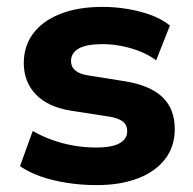

<svg xmlns="http://www.w3.org/2000/svg" viewBox="-20 -526 559 557"><path d="M261 11Q216 11 174.5 4.5Q133 -2 98.5 -14Q64 -26 38 -44L75 -146Q101 -131 131.5 -120Q162 -109 194.5 -103.5Q227 -98 258 -98Q305 -98 327 -110.5Q349 -123 349 -145Q349 -164 335.5 -174Q322 -184 295 -188L185 -205Q118 -216 83.5 -252.5Q49 -289 49 -343Q49 -392 76 -428.5Q103 -465 154.5 -485.5Q206 -506 277 -506Q314 -506 350 -500Q386 -494 417.5 -482.5Q449 -471 473 -452L433 -351Q413 -366 387 -376.5Q361 -387 332.5 -392.5Q304 -398 279 -398Q230 -398 208 -385Q186 -372 186 -349Q186 -332 198.5 -321.5Q211 -311 237 -307L344 -290Q416 -278 451.5 -244Q487 -210 487 -152Q487 -101 459 -64.5Q431 -28 380 -8.5Q329 11 261 11Z"/></svg>

Font: Nunito Sans 10pt ExtraBold
Style: Regular
Weight: 800
Designer: Vernon Adams
Foundry: Vernon Adams
Version: Version 3.101;gftools[0.9.27]